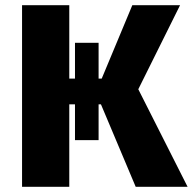

<svg xmlns="http://www.w3.org/2000/svg" viewBox="-20 -720 746 740"><path d="M360 -180V-318H369L503 0H703L513 -376L674 -700H490L372 -417H360V-555H269V-417H247V-700H65V0H247V-318H269V-180Z"/></svg>

Font: Fixel Text ExtraBold
Style: Regular
Weight: 800
Width: 4
Designer: AlfaBravo + MacPaw
Foundry: Kyrylo Tkachov, Marchela Mozhyna, Serhii Makarenko, Maria Weinstein, Zakhar Kryvoshyya
Version: Version 1.211